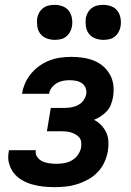

<svg xmlns="http://www.w3.org/2000/svg" viewBox="-20 -762 540 790"><path d="M205 8Q181 8 157.5 5.5Q134 3 111.5 -3.5Q89 -10 69.5 -21.5Q50 -33 36.5 -50.5Q23 -68 17 -90.5Q11 -113 16 -138L17 -144H128L127 -142Q125 -127 134 -115Q143 -103 156 -97.5Q169 -92 183.5 -90Q198 -88 213 -88Q229 -88 245.5 -91Q262 -94 276.5 -102.5Q291 -111 301 -125.5Q311 -140 314 -156Q315 -167 314 -177.5Q313 -188 306.5 -196Q300 -204 291 -209Q282 -214 272.5 -217Q263 -220 252 -221Q241 -222 230 -222H173L189 -318H246Q260 -318 274 -320.5Q288 -323 301.5 -330Q315 -337 323.5 -349Q332 -361 335 -375Q337 -388 332 -400.5Q327 -413 316.5 -420Q306 -427 292.5 -429.5Q279 -432 266 -432Q253 -432 239.5 -429.5Q226 -427 214 -420Q202 -413 193 -401.5Q184 -390 182 -377V-376H71V-379Q75 -401 84.5 -422Q94 -443 109.5 -461Q125 -479 144.5 -492.5Q164 -506 185.5 -514Q207 -522 229.5 -525Q252 -528 274 -528Q298 -528 321.5 -524.5Q345 -521 366.5 -512.5Q388 -504 405 -489Q422 -474 433 -454Q444 -434 446.5 -410Q449 -386 445 -362Q442 -347 436.5 -332Q431 -317 420 -305Q409 -293 395.5 -284Q382 -275 367 -269Q384 -260 396.5 -247Q409 -234 417 -217Q425 -200 426 -180Q427 -160 424 -141Q420 -118 410 -95.5Q400 -73 382.5 -54.5Q365 -36 343.5 -24Q322 -12 298.5 -4.5Q275 3 251.5 5.5Q228 8 205 8ZM405 -598Q388 -598 372 -604Q356 -610 346 -623Q336 -636 333.5 -653Q331 -670 333 -687Q335 -699 341.5 -710.5Q348 -722 358.5 -729.5Q369 -737 381 -739.5Q393 -742 405 -742Q422 -742 438 -736Q454 -730 463.5 -717Q473 -704 476 -687Q479 -670 476 -653Q474 -641 467.5 -629.5Q461 -618 451 -610.5Q441 -603 429 -600.5Q417 -598 405 -598ZM205 -598Q188 -598 172 -604Q156 -610 146 -623Q136 -636 133.5 -653Q131 -670 133 -687Q135 -699 141.5 -710.5Q148 -722 158.5 -729.5Q169 -737 181 -739.5Q193 -742 205 -742Q222 -742 238 -736Q254 -730 263.5 -717Q273 -704 276 -687Q279 -670 276 -653Q274 -641 267.5 -629.5Q261 -618 251 -610.5Q241 -603 229 -600.5Q217 -598 205 -598Z"/></svg>

Font: Iosevka Oblique
Style: Bold
Weight: 700
Italic angle: -9°
Monospace: yes
Designer: Belleve Invis
Foundry: Belleve Invis
Version: Version 32.5.0; ttfautohint (v1.8.4)